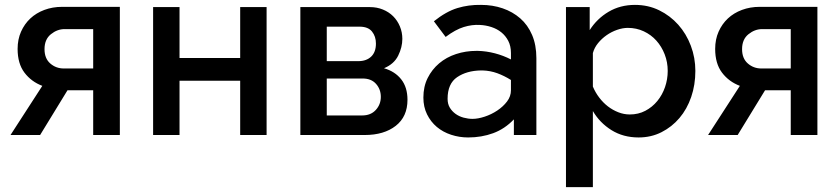

<svg xmlns="http://www.w3.org/2000/svg" viewBox="-20 -552 3430 785"><path d="M153 -201Q108 -218 80 -255Q52 -292 52 -352Q52 -391 66 -422.5Q80 -454 104 -476.5Q128 -499 161.5 -511.5Q195 -524 234 -524H470V0H361V-183H256L144 0H23ZM361 -272V-433H244Q214 -433 188 -412Q162 -391 162 -351Q162 -313 185.5 -292.5Q209 -272 241 -272Z M714 -315H962V-523H1070V0H962V-222H714V0H606V-523H714Z M1493 -523Q1521 -523 1545.5 -513Q1570 -503 1587.5 -485.5Q1605 -468 1615 -444Q1625 -420 1625 -393Q1625 -359 1608 -324.5Q1591 -290 1550 -273Q1595 -260 1620.5 -227.5Q1646 -195 1646 -144Q1646 -75 1598 -37.5Q1550 0 1471 0H1208V-523ZM1445 -302Q1478 -302 1497.5 -320.5Q1517 -339 1517 -374Q1517 -403 1501 -423Q1485 -443 1450 -443H1316V-302ZM1461 -80Q1496 -80 1516.5 -102.5Q1537 -125 1537 -156Q1537 -187 1517.5 -209Q1498 -231 1463 -231H1316V-80Z M1894 10Q1858 10 1824.5 -1Q1791 -12 1766 -33Q1741 -54 1726 -84.5Q1711 -115 1711 -153Q1711 -198 1728.5 -233Q1746 -268 1775.5 -293Q1805 -318 1844.5 -331Q1884 -344 1928 -344H1934Q1969 -343 2003.5 -334Q2038 -325 2069 -309V-335Q2069 -364 2058 -385Q2047 -406 2029.5 -420Q2012 -434 1989 -441.5Q1966 -449 1942 -450Q1910 -452 1876 -441.5Q1842 -431 1802 -401L1754 -465Q1804 -505 1850 -519Q1896 -533 1947 -532Q1994 -532 2035 -518Q2076 -504 2107 -477Q2138 -450 2155.5 -409Q2173 -368 2173 -314V0H2081V-64Q2044 -25 1996.5 -7.5Q1949 10 1894 10ZM2069 -225Q2042 -242 2013.5 -252.5Q1985 -263 1953 -264H1946Q1888 -263 1849 -236.5Q1810 -210 1810 -148Q1810 -127 1819 -112Q1828 -97 1842.5 -86.5Q1857 -76 1875.5 -71Q1894 -66 1912 -66Q1934 -66 1961.5 -75Q1989 -84 2013 -100Q2037 -116 2053 -137Q2069 -158 2069 -183Z M2591 10Q2528 10 2480 -20Q2432 -50 2404 -98V213H2294V-523H2391V-429Q2421 -476 2468.5 -504Q2516 -532 2576 -532Q2630 -532 2675 -510Q2720 -488 2753 -451Q2786 -414 2804.5 -365Q2823 -316 2823 -262Q2823 -205 2806 -155.5Q2789 -106 2758 -69.5Q2727 -33 2684.5 -11.5Q2642 10 2591 10ZM2555 -84Q2590 -84 2618.5 -99Q2647 -114 2667.5 -139Q2688 -164 2699 -196Q2710 -228 2710 -262Q2710 -298 2697.5 -330Q2685 -362 2663.5 -386Q2642 -410 2612 -424Q2582 -438 2547 -438Q2526 -438 2503 -430Q2480 -422 2460 -408Q2440 -394 2425 -375.5Q2410 -357 2404 -335V-198Q2414 -174 2430 -153Q2446 -132 2465.5 -117Q2485 -102 2508 -93Q2531 -84 2555 -84Z M3005 -201Q2960 -218 2932 -255Q2904 -292 2904 -352Q2904 -391 2918 -422.5Q2932 -454 2956 -476.5Q2980 -499 3013.5 -511.5Q3047 -524 3086 -524H3322V0H3213V-183H3108L2996 0H2875ZM3213 -272V-433H3096Q3066 -433 3040 -412Q3014 -391 3014 -351Q3014 -313 3037.5 -292.5Q3061 -272 3093 -272Z"/></svg>

Font: IngvarSans
Style: Regular
Weight: 600
Version: Version 3.000